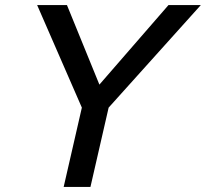

<svg xmlns="http://www.w3.org/2000/svg" viewBox="-20 -740 815 760"><path d="M232 0 304 -314 127 -720H245L391 -362H336L647 -720H775L410 -314L338 0Z"/></svg>

Font: Instrument Sans Medium
Style: Italic
Weight: 500
Italic angle: -13°
Designer: Rodrigo Fuenzalida
Foundry: fragTYPE
Version: Version 1.000;gftools[0.9.28]